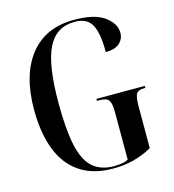

<svg xmlns="http://www.w3.org/2000/svg" viewBox="-109 -815 829 916"><g transform="rotate(-15 305.5 -357.0)"><path d="M338 10Q239 10 173.5 -34.5Q108 -79 76.5 -162Q45 -245 45 -358Q45 -530 121.5 -627Q198 -724 340 -724Q441 -724 489.5 -688.5Q538 -653 538 -607Q538 -577 515.5 -556.5Q493 -536 447 -536Q447 -630 424 -672Q401 -714 340 -714Q249 -714 207.5 -631.5Q166 -549 166 -358Q166 -229 183 -150Q200 -71 239.5 -35.5Q279 0 346 0Q365 0 383 -3Q401 -6 415 -13V-249Q415 -292 404 -307Q393 -322 359 -322H346V-332H585V-322H578Q549 -322 540 -306.5Q531 -291 531 -246V-39Q486 -14 439 -2Q392 10 338 10Z"/></g></svg>

Font: Noto Serif Display ExtraCondensed SemiBold
Style: Regular
Weight: 600
Width: 2
Designer: Monotype Design Team
Foundry: Monotype Imaging Inc.
Version: Version 2.009